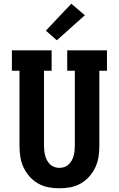

<svg xmlns="http://www.w3.org/2000/svg" viewBox="-20 -1006 640 1034"><path d="M300 8Q270 8 240.5 2.5Q211 -3 185 -18Q159 -33 139 -55.5Q119 -78 106.5 -105Q94 -132 89.5 -161.5Q85 -191 85 -221V-625H44V-735H258V-625H217V-221Q217 -207 218.5 -193.5Q220 -180 223.5 -167Q227 -154 233.5 -142Q240 -130 250 -120.5Q260 -111 273 -106.5Q286 -102 300 -102Q314 -102 327 -106.5Q340 -111 350 -120.5Q360 -130 366.5 -142Q373 -154 376.5 -167Q380 -180 381.5 -193.5Q383 -207 383 -221V-625H342V-735H556V-625H515V-221Q515 -191 510.5 -161.5Q506 -132 493.5 -105Q481 -78 461 -55.5Q441 -33 415 -18Q389 -3 359.5 2.5Q330 8 300 8ZM286 -789 227 -841 364 -986 437 -924Z"/></svg>

Font: Iosevka Etoile Extrabold
Style: Regular
Weight: 800
Designer: Belleve Invis
Foundry: Belleve Invis
Version: Version 22.1.2; ttfautohint (v1.8.4)